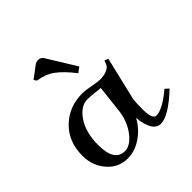

<svg xmlns="http://www.w3.org/2000/svg" viewBox="-131 -540 649 649"><g transform="rotate(-45 194.0 -215.0)"><path d="M83 -403.3 126 -435.5Q132.8 -440.4 141.6 -440.4Q153.3 -440.4 160.2 -430.7L224.6 -326.2L206.1 -312.5Q175.8 -351.6 150.4 -370.1Q125 -388.7 89.8 -393.6ZM82 -92.8Q82 -14.6 131.8 -14.6Q157.2 -14.6 181.6 -45.4Q206.1 -76.2 212.9 -120.1L224.6 -223.6Q215.8 -223.6 204.1 -225.6Q180.7 -228.5 166 -228.5Q132.8 -228.5 107.4 -190.9Q82 -153.3 82 -92.8ZM18.6 -105.5Q18.6 -171.9 61 -213.4Q103.5 -254.9 168 -254.9Q181.6 -254.9 212.9 -249Q234.4 -245.1 241.2 -245.1Q262.7 -245.1 274.9 -250.5Q287.1 -255.9 291 -261.7Q294.9 -267.6 298.8 -280.3L312.5 -275.4L275.4 -119.1Q273.4 -100.6 273.4 -73.2Q273.4 -24.4 292 -24.4Q321.3 -24.4 375 -69.3L387.7 -57.6Q320.3 5.9 283.2 5.9Q245.1 5.9 237.3 -67.4Q218.8 -33.2 187 -11.7Q155.3 9.8 121.1 9.8Q77.1 9.8 47.9 -23.9Q18.6 -57.6 18.6 -105.5Z"/></g></svg>

Font: Kleymisska
Style: Regular
Weight: 500
Italic angle: -8°
Designer: gluk
Foundry: gluk
Version: Version 0.298